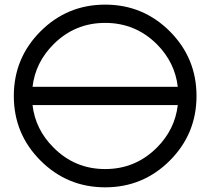

<svg xmlns="http://www.w3.org/2000/svg" viewBox="-20 -801 899 821"><path d="M706.1 -667Q820.3 -552.7 820.3 -390.6Q820.3 -228.5 706.1 -114.3Q591.8 0 429.7 0Q267.6 0 153.3 -114.3Q39.1 -228.5 39.1 -390.6Q39.1 -552.7 153.3 -667Q267.6 -781.2 429.7 -781.2Q591.8 -781.2 706.1 -667ZM119.1 -351.6Q131.3 -247.1 209 -169.9Q300.3 -78.1 429.7 -78.1Q559.1 -78.1 650.9 -169.9Q728 -247.1 740.2 -351.6ZM740.2 -429.7Q728 -534.2 650.9 -611.8Q559.1 -703.1 429.7 -703.1Q300.3 -703.1 209 -611.8Q131.3 -534.2 119.1 -429.7Z"/></svg>

Font: Comfortaa
Style: Regular
Weight: 400
Designer: Johan Aakerlund
Foundry: Johan Aakerlund
Version: Version 2.001; ttfautohint (v1.4.1)